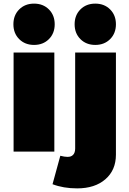

<svg xmlns="http://www.w3.org/2000/svg" viewBox="-20 -837 714 1060"><path d="M55 -547H280V0H55ZM168 -817Q218 -817 250 -785Q282 -753 282 -703Q282 -653 250 -621Q218 -589 168 -589Q118 -589 86 -621Q54 -653 54 -703Q54 -753 86 -785Q118 -817 168 -817ZM351 29Q372 30 383.5 18Q395 6 395 -17V-547H620V17Q620 102 562 152.5Q504 203 406 203Q330 203 270 180L313 23Q337 29 351 29ZM506 -817Q556 -817 588 -785Q620 -753 620 -703Q620 -653 588 -621Q556 -589 506 -589Q456 -589 424 -621Q392 -653 392 -703Q392 -753 424 -785Q456 -817 506 -817Z"/></svg>

Font: Argentum Sans Black
Style: Regular
Weight: 900
Designer: Julieta Ulanovsky (Modified by Cristiano Sobral)
Foundry: Julieta Ulanovsky
Version: Version 1.000; ttfautohint (v1.5.65-e2d9)